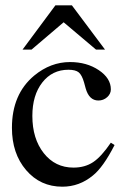

<svg xmlns="http://www.w3.org/2000/svg" viewBox="-20 -694 484 724"><path d="M376 -507H342L220 -610L99 -507H65L189 -674H251ZM398 -156 412 -147Q369 -63 330 -32Q279 10 215 10Q132 10 78.5 -52.5Q25 -115 25 -212Q25 -339 109 -409Q171 -460 244 -460Q307 -460 352.5 -429.5Q398 -399 398 -357Q398 -340 384 -327.5Q370 -315 351 -315Q316 -315 303 -361L297 -383Q289 -411 277 -421Q265 -431 238 -431Q177 -431 139.5 -383Q102 -335 102 -257Q102 -171 145 -116.5Q188 -62 257 -62Q300 -62 331 -82.5Q362 -103 398 -156Z"/></svg>

Font: STIX
Style: Regular
Weight: 400
Designer: MicroPress Inc., with final additions and corrections provided by Coen Hoffman, Elsevier (retired)
Version: Version 1.1.1